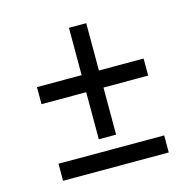

<svg xmlns="http://www.w3.org/2000/svg" viewBox="-90 -680 781 772"><g transform="rotate(-15 300.0 -294.0)"><path d="M262 -124V-320H76V-391H262V-588H334V-391H520V-320H334V-124ZM80 0V-71H520V0Z"/></g></svg>

Font: Noto Sans Mono
Style: Regular
Weight: 400
Designer: Monotype Design Team
Foundry: Monotype Imaging Inc.
Version: Version 2.014